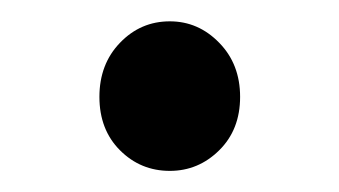

<svg xmlns="http://www.w3.org/2000/svg" viewBox="-20 -147 318 180"><path d="M139.2 13.2Q111.8 13.2 92.5 -6.1Q73.2 -25.4 73.2 -56.2Q73.2 -86.9 92.5 -106.9Q111.8 -127 139.2 -127Q166 -127 185.5 -106.9Q205.1 -86.9 205.1 -56.2Q205.1 -25.4 185.5 -6.1Q166 13.2 139.2 13.2Z"/></svg>

Font: `nÑOS CN Regular
Style: Regular
Weight: 400
Designer: Ryoko NISHIZUKA ¬âXZm¬º[P (kana & ideographs); Paul D. Hunt (Latin, Greek & Cyrillic); Wenlong ZHANG _ e¬á¬ü¬ô (bopomof
Foundry: Adobe Systems Incorporated
Version: Version 1.004;PS 1.004;hotconv 1.0.82;makeotf.lib2.5.63406